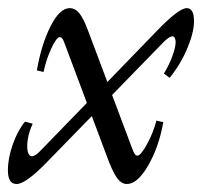

<svg xmlns="http://www.w3.org/2000/svg" viewBox="-23 -445 501 476"><path d="M18.1 11.2Q-3.4 11.2 -3.4 -22.9Q-3.4 -53.2 9 -87.9Q21.5 -122.6 39.1 -143.6L58.1 -138.2Q48.8 -118.7 45.9 -99.4Q43 -80.1 45.9 -68.8Q48.8 -57.6 56.2 -57.6Q64.9 -57.6 80.1 -74.2L192.4 -189.9L135.3 -342.3Q130.9 -353 125.5 -353Q117.2 -353 104.2 -325Q91.3 -296.9 85 -266.6L68.4 -270.5Q79.6 -335 102.3 -379.9Q125 -424.8 149.9 -424.8Q163.6 -424.8 174.1 -411.6Q184.6 -398.4 195.8 -367.7L243.2 -241.7L364.7 -367.2Q419.9 -424.8 439.9 -424.8Q458 -424.8 458 -392.6Q458 -364.7 441.4 -325.2Q424.8 -285.6 397.5 -252L383.3 -262.7Q395.5 -282.2 403.8 -304.4Q412.1 -326.7 412.4 -339.8Q412.6 -353 405.3 -355Q395.5 -355 377.9 -335.9L254.9 -209.5L303.7 -79.6Q308.1 -67.4 311 -63.2Q314 -59.1 317.4 -59.1Q326.2 -59.1 342 -88.6Q357.9 -118.2 364.7 -146L381.8 -142.1Q371.1 -81.1 344.5 -34.9Q317.9 11.2 291.5 11.2Q277.8 11.2 266.6 -4.6Q255.4 -20.5 241.7 -58.1L204.6 -157.2L94.7 -44.4Q41 11.2 18.1 11.2Z"/></svg>

Font: Elstob 18pt
Style: Italic
Weight: 400
Italic angle: -20°
Designer: Peter S. Baker
Version: Version 1.015